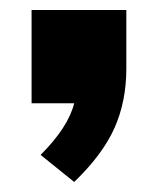

<svg xmlns="http://www.w3.org/2000/svg" viewBox="-20 -206 316 383"><path d="M232 -186V-69Q232 -4 208.5 49Q185 102 128 157L61 103Q116 48 128 0H43V-186Z"/></svg>

Font: Muli Black
Style: Regular
Weight: 900
Designer: Vernon Adams
Foundry: Vernon Adams
Version: Version 2.001